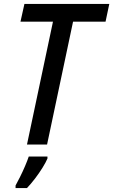

<svg xmlns="http://www.w3.org/2000/svg" viewBox="-20 -734 575 975"><path d="M117 0 249 -624H84L104 -714H535L516 -624H351L219 0ZM59 208Q69 190 82 164Q95 138 107 110Q119 82 126 61H221V71Q213 90 196 117.5Q179 145 158 172.5Q137 200 117 221H59Z"/></svg>

Font: Noto Sans SemiCondensed Medium
Style: Italic
Weight: 500
Width: 4
Italic angle: -12°
Designer: Monotype Design Team
Foundry: Monotype Imaging Inc.
Version: Version 2.013; ttfautohint (v1.8.4.7-5d5b)